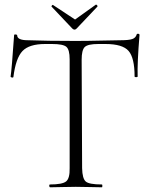

<svg xmlns="http://www.w3.org/2000/svg" viewBox="-20 -796 636 816"><path d="M287 -675 199 -768Q198 -769 200.5 -772.5Q203 -776 205 -775L299 -713L387 -776Q388 -777 390.5 -775.5Q393 -774 394 -771.5Q395 -769 394 -768L306 -675Q297 -665 287 -675ZM193 0Q191 0 190 -3Q189 -6 189.5 -9Q190 -12 192 -12Q245 -12 261 -25Q277 -38 276 -81V-544Q276 -585 262 -597Q248 -609 201 -609H172Q104 -609 75.5 -579Q47 -549 37 -469Q37 -467 34 -466.5Q31 -466 28 -467.5Q25 -469 25 -470Q30 -502 40 -647Q40 -649 43 -649.5Q46 -650 49.5 -649Q53 -648 53 -646Q53 -625 98 -625Q179 -622 301 -622Q349 -622 411.5 -623.5Q474 -625 494 -625Q527 -625 542 -630Q557 -635 561 -650Q562 -652 565 -652.5Q568 -653 570.5 -651.5Q573 -650 573 -648Q563 -527 565 -471Q565 -468 558.5 -468Q552 -468 552 -471Q552 -550 526.5 -579.5Q501 -609 428 -609H398Q353 -609 340 -596Q327 -583 327 -542L329 -81Q330 -37 344.5 -24.5Q359 -12 413 -12Q415 -12 415 -6Q415 0 413 0Q399 0 362.5 -1Q326 -2 302 -2Q280 -2 243 -1Q206 0 193 0Z"/></svg>

Font: Cormorant Upright Light
Style: Regular
Weight: 300
Designer: Christian Thalmann (Catharsis Fonts)
Foundry: Catharsis Fonts
Version: Version 3.302;PS 003.302;hotconv 1.0.88;makeotf.lib2.5.64775